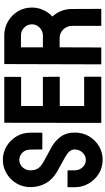

<svg xmlns="http://www.w3.org/2000/svg" viewBox="290 -1036 756 1377"><g transform="rotate(-90 668.5 -348.0)"><path d="M209.5 9.8Q156.2 9.8 111.3 -17.6Q66.9 -44.9 40.3 -90.6Q13.7 -136.2 13.7 -190.9V-236.8Q13.7 -242.2 18.6 -242.2H130.9Q134.8 -242.2 134.8 -236.8V-190.9Q134.8 -158.2 156.7 -134.5Q178.7 -110.8 209.5 -110.8Q240.7 -110.8 262.7 -135Q284.7 -159.2 284.7 -190.9Q284.7 -227.5 236.8 -254.9Q229 -259.8 216.6 -266.8Q204.1 -273.9 187 -283.2Q169.9 -292.5 153.8 -301.5Q137.7 -310.5 122.6 -318.8Q67.9 -351.1 41.3 -399.7Q14.6 -448.2 14.6 -508.8Q14.6 -564.5 42 -609.4Q69.3 -653.8 113.5 -679.9Q157.7 -706.1 209.5 -706.1Q262.7 -706.1 307.1 -679.7Q351.6 -652.8 378.2 -608.4Q404.8 -564 404.8 -508.8V-426.8Q404.8 -422.9 400.9 -422.9H288.6Q284.7 -422.9 284.7 -426.8L283.7 -508.8Q283.7 -543.9 261.7 -565.9Q239.7 -587.9 209.5 -587.9Q178.7 -587.9 156.7 -564.5Q134.8 -541 134.8 -508.8Q134.8 -476.1 148.7 -454.1Q162.6 -432.1 199.7 -412.1Q203.6 -410.2 217.8 -402.3Q231.9 -394.5 249.3 -385Q266.6 -375.5 280.8 -367.9Q294.9 -360.4 297.9 -358.9Q347.7 -331.1 376.7 -290.5Q405.8 -250 405.8 -190.9Q405.8 -133.8 379.4 -88.4Q352.5 -43 308.1 -16.6Q263.7 9.8 209.5 9.8Z M802.2 0H479Q475.1 0 475.1 -4.9L476.1 -691.9Q476.1 -695.8 480 -695.8H801.3Q805.2 -695.8 805.2 -690.9V-579.1Q805.2 -575.2 801.3 -575.2H596.2V-418.9H801.3Q805.2 -418.9 805.2 -415L806.2 -301.8Q806.2 -297.9 802.2 -297.9H596.2V-123H802.2Q806.2 -123 806.2 -118.2V-3.9Q806.2 0 802.2 0Z M1012.2 0H898.9Q895 0 895 -4.9L897 -691.9Q897 -695.8 900.9 -695.8H1103Q1157.2 -695.8 1202.6 -669.4Q1248 -643.1 1275.1 -598.6Q1302.2 -554.2 1302.2 -498Q1302.2 -461.4 1291 -431.6Q1279.8 -401.9 1264.9 -381.3Q1250 -360.8 1237.8 -351.1Q1292 -291 1292 -210L1293 -4.9Q1293 0 1288.1 0H1174.8Q1170.9 0 1170.9 -2.9V-210Q1170.9 -246.1 1145.5 -272.5Q1120.1 -298.8 1083 -298.8H1017.1L1016.1 -4.9Q1016.1 0 1012.2 0ZM1103 -576.2H1017.1V-418.9H1103Q1133.8 -418.9 1158 -441.9Q1182.1 -464.8 1182.1 -498Q1182.1 -529.8 1158.7 -553Q1135.3 -576.2 1103 -576.2Z"/></g></svg>

Font: Bayon
Style: Regular
Weight: 400
Designer: Danh Hong
Version: Version 8.001; ttfautohint (v1.8.3)